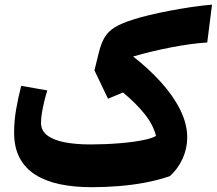

<svg xmlns="http://www.w3.org/2000/svg" viewBox="-20 -785 920 815"><path d="M880 -765.3Q838.5 -761.9 791.7 -754.9Q745 -747.9 698.6 -739.1Q652.3 -730.3 612.1 -720.5Q571.8 -710.8 543 -701.3Q496.4 -686.5 468.6 -669.8Q440.8 -653.2 425.3 -628.2Q409.8 -603.2 399.7 -562.7L380.9 -486.3L438.5 -365.9L502 -392.4Q556.8 -347.3 593.2 -302Q629.6 -256.7 642.4 -208.3Q629.2 -200.2 605.5 -194.3Q581.7 -188.3 551.4 -184Q521.2 -179.7 488.1 -177Q455.1 -174.3 423 -173.1Q391 -171.9 363.8 -171.9Q302.7 -171.9 255.4 -180.8Q208 -189.8 181.1 -210Q154.1 -230.3 154.1 -263.7Q154.1 -281.6 157.6 -303.9Q161.1 -326.2 167.1 -351.2Q173 -376.1 180.7 -401.2L70 -420.7Q57.1 -370.6 48.5 -321Q39.9 -271.5 39.9 -222.2Q39.9 -158.9 63.4 -114.7Q86.9 -70.5 130.6 -43Q174.3 -15.5 234.9 -2.9Q295.6 9.6 369.3 9.6Q424.8 9.6 482.1 5.1Q539.4 0.7 595.1 -9.7Q650.9 -20 701.2 -37.4Q735.2 -68 755 -111.4Q774.7 -154.8 774.7 -200.8Q774.7 -259.9 744.5 -319.9Q714.4 -379.9 662.4 -437.1Q610.5 -494.3 545.1 -545.1Q584 -556.5 625.2 -566.4Q666.3 -576.3 707.3 -584.1Q748.2 -592 787 -597.3Q825.8 -602.7 859.7 -604.7Z"/></svg>

Font: Pinar FD VF
Style: Regular
Weight: 300
Designer: Amin Abedi
Version: Version 2.000